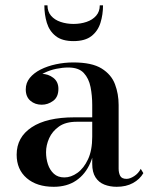

<svg xmlns="http://www.w3.org/2000/svg" viewBox="-20 -708 579 738"><path d="M428.5 10Q402.5 10 381 1.5Q359.5 -7 347 -26.5Q334.5 -46 334.5 -78V-304.5Q334.5 -340.5 328 -373.5Q321.5 -406.5 302 -427.5Q282.5 -448.5 242.5 -448.5Q220.5 -448.5 196.2 -443.5Q172 -438.5 151 -428.2Q130 -418 116.8 -402.2Q103.5 -386.5 103.5 -364.5H80Q80 -391.5 98.8 -407.8Q117.5 -424 140.5 -424Q165 -424 184.8 -409Q204.5 -394 204.5 -366.5Q204.5 -335 184.2 -320.2Q164 -305.5 140.5 -305.5Q114.5 -305.5 96.8 -320.8Q79 -336 79 -364.5Q79 -389.5 94.5 -408.5Q110 -427.5 136.2 -440.8Q162.5 -454 195.2 -461Q228 -468 262 -468Q333 -468 370.5 -444.8Q408 -421.5 422 -384.2Q436 -347 436 -304.5V-60Q436 -43.5 442 -32Q448 -20.5 466.5 -20.5Q479.5 -20.5 495.8 -31Q512 -41.5 521 -59L531 -42.5Q517.5 -19 491.2 -4.5Q465 10 428.5 10ZM186.5 10Q121.5 10 82.8 -23.2Q44 -56.5 44 -113.5Q44 -180.5 101.8 -218.8Q159.5 -257 266 -257H381V-240H275Q232.5 -240 206.8 -221.8Q181 -203.5 169 -176.8Q157 -150 157 -123Q157 -98.5 164.2 -76.5Q171.5 -54.5 187 -40.2Q202.5 -26 227.5 -26Q253 -26 277.5 -43.5Q302 -61 318.2 -95.5Q334.5 -130 334.5 -182.5H346Q346 -125.5 327.2 -82Q308.5 -38.5 273 -14.2Q237.5 10 186.5 10ZM262.5 -550Q218.5 -550 194 -569.5Q169.5 -589 160 -620.5Q150.5 -652 150.5 -687.5H162.5Q162.5 -663.5 176.2 -647.5Q190 -631.5 213 -623.8Q236 -616 262.5 -616Q289.5 -616 312.5 -623.8Q335.5 -631.5 349.5 -647.5Q363.5 -663.5 363.5 -687.5H376Q376 -652 366.2 -620.5Q356.5 -589 331.8 -569.5Q307 -550 262.5 -550Z"/></svg>

Font: Bodoni Moda 11pt Medium
Style: Regular
Weight: 500
Designer: Owen Earl
Foundry: indestructible type
Version: Version 2.004